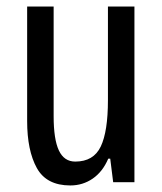

<svg xmlns="http://www.w3.org/2000/svg" viewBox="-20 -557 496 587"><path d="M391 -537V0H326L317 -72H311Q294 -32 263.5 -11Q233 10 195 10Q122 10 92.5 -43.5Q63 -97 63 -187V-537H144V-202Q144 -131 160 -97Q176 -63 210 -63Q266 -63 288 -109Q310 -155 310 -251V-537Z"/></svg>

Font: Noto Sans Bengali UI ExtraCondensed
Style: Regular
Weight: 400
Width: 2
Designer: Jelle Bosma - Monotype Design Team
Foundry: Monotype Imaging Inc.
Version: Version 2.003; ttfautohint (v1.8.4.7-5d5b)